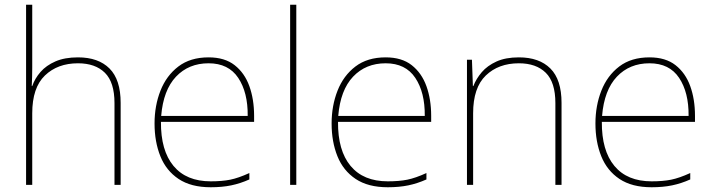

<svg xmlns="http://www.w3.org/2000/svg" viewBox="-20 -780 3013 810"><path d="M116 -496Q116 -474 115.5 -456.5Q115 -439 114 -417H116Q127 -449 151 -476.5Q175 -504 214 -521Q253 -538 309 -538Q395 -538 442 -491Q489 -444 489 -346V0H463V-345Q463 -433 422.5 -473Q382 -513 309 -513Q223 -513 169.5 -461.5Q116 -410 116 -302V0H90V-760H116Z M860 -538Q928 -538 970 -505Q1012 -472 1032 -416.5Q1052 -361 1052 -291V-266H659Q658 -145 712 -80Q766 -15 869 -15Q917 -15 951.5 -22Q986 -29 1032 -50V-23Q994 -6 955.5 2Q917 10 869 10Q786 10 733.5 -25Q681 -60 656.5 -121Q632 -182 632 -259Q632 -334 657 -397.5Q682 -461 732.5 -499.5Q783 -538 860 -538ZM860 -513Q776 -513 722.5 -456.5Q669 -400 660 -291H1025Q1026 -390 985 -451.5Q944 -513 860 -513Z M1230 0H1204V-760H1230Z M1607 -538Q1675 -538 1717 -505Q1759 -472 1779 -416.5Q1799 -361 1799 -291V-266H1406Q1405 -145 1459 -80Q1513 -15 1616 -15Q1664 -15 1698.5 -22Q1733 -29 1779 -50V-23Q1741 -6 1702.5 2Q1664 10 1616 10Q1533 10 1480.5 -25Q1428 -60 1403.5 -121Q1379 -182 1379 -259Q1379 -334 1404 -397.5Q1429 -461 1479.5 -499.5Q1530 -538 1607 -538ZM1607 -513Q1523 -513 1469.5 -456.5Q1416 -400 1407 -291H1772Q1773 -390 1732 -451.5Q1691 -513 1607 -513Z M2169 -538Q2255 -538 2302 -491Q2349 -444 2349 -346V0H2323V-345Q2323 -433 2282.5 -473Q2242 -513 2169 -513Q2083 -513 2029.5 -461.5Q1976 -410 1976 -302V0H1950V-528H1971L1975 -417H1977Q1989 -448 2012.5 -475.5Q2036 -503 2074.5 -520.5Q2113 -538 2169 -538Z M2720 -538Q2788 -538 2830 -505Q2872 -472 2892 -416.5Q2912 -361 2912 -291V-266H2519Q2518 -145 2572 -80Q2626 -15 2729 -15Q2777 -15 2811.5 -22Q2846 -29 2892 -50V-23Q2854 -6 2815.5 2Q2777 10 2729 10Q2646 10 2593.5 -25Q2541 -60 2516.5 -121Q2492 -182 2492 -259Q2492 -334 2517 -397.5Q2542 -461 2592.5 -499.5Q2643 -538 2720 -538ZM2720 -513Q2636 -513 2582.5 -456.5Q2529 -400 2520 -291H2885Q2886 -390 2845 -451.5Q2804 -513 2720 -513Z"/></svg>

Font: Noto Sans Sinhala UI Thin
Style: Regular
Weight: 100
Designer: Jelle Bosma - Monotype Design Team
Foundry: Monotype Imaging Inc.
Version: Version 2.006; ttfautohint (v1.8.4.7-5d5b)